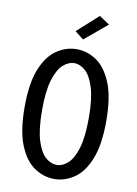

<svg xmlns="http://www.w3.org/2000/svg" viewBox="-99 -970 747 1045"><g transform="rotate(10 275.0 -447.5)"><path d="M275 11Q216.5 11 164.8 -23.8Q113 -58.5 81 -137.2Q49 -216 49 -348Q49 -479.5 81 -558Q113 -636.5 164.8 -671.2Q216.5 -706 275 -706Q333 -706 384.5 -671.2Q436 -636.5 468 -558Q500 -479.5 500 -348Q500 -216 468 -137.2Q436 -58.5 384.5 -23.8Q333 11 275 11ZM275 -66.5Q306.5 -66.5 336 -92.5Q365.5 -118.5 384.5 -180Q403.5 -241.5 403.5 -348Q403.5 -454 384.5 -515.2Q365.5 -576.5 336 -602.8Q306.5 -629 275 -629Q243 -629 213.2 -602.8Q183.5 -576.5 164.5 -515.2Q145.5 -454 145.5 -348Q145.5 -241.5 164.5 -180Q183.5 -118.5 213.2 -92.5Q243 -66.5 275 -66.5ZM298.5 -764 250.5 -801.5 366.5 -906 423.5 -868.5Z"/></g></svg>

Font: Trispace SemiCondensed
Style: Regular
Weight: 400
Width: 4
Designer: Tyler Finck
Foundry: Etcetera Type Company
Version: Version 1.210; ttfautohint (v1.8.3)